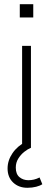

<svg xmlns="http://www.w3.org/2000/svg" viewBox="-20 -702 252 912"><path d="M85 0V-484H127V0ZM74 -619V-682H138V-619ZM110 190Q69 190 42.5 165Q16 140 16 98Q16 60 39.5 25.5Q63 -9 106 -31L127 0Q112 6 95.5 19Q79 32 67 51Q55 70 55 94Q55 125 72.5 139.5Q90 154 115 154Q128 154 141 151Q154 148 168 141L181 173Q171 180 152 185Q133 190 110 190Z"/></svg>

Font: Nunito Sans 12pt ExtraLight
Style: Regular
Weight: 200
Designer: Vernon Adams
Foundry: Vernon Adams
Version: Version 3.101;gftools[0.9.27]